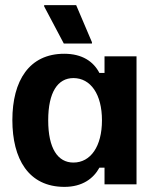

<svg xmlns="http://www.w3.org/2000/svg" viewBox="-20 -720 615 750"><path d="M339.2 -550V-555L277.5 -700H152.5V-695L229.2 -550ZM231.7 10C301.7 10 345 -22.5 368.3 -65H388.3V0H513.3V-500H388.3V-435H368.3C345 -480 300.8 -510 230.8 -510C94.2 -510 28.3 -405 28.3 -250.8C28.3 -100 90.8 10 231.7 10ZM266.7 -85C205.8 -85 168.3 -140 168.3 -250C168.3 -360 205.8 -415 266.7 -415C334.2 -415 378.3 -351.7 378.3 -250C378.3 -148.3 334.2 -85 266.7 -85Z"/></svg>

Font: Familjen Grotesk
Style: Bold
Weight: 700
Designer: Anders Wikstroem, Jonas Baeckman, Matilda Gysing, Kristian Moeller
Foundry: Familjen STHLM AB
Version: Version 2.000